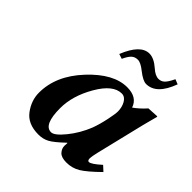

<svg xmlns="http://www.w3.org/2000/svg" viewBox="-173 -762 904 904"><g transform="rotate(45 278.5 -310.5)"><path d="M373 -194.8Q386.2 -231 395 -273.4Q403.8 -315.9 403.8 -331.1Q403.8 -360.8 390.9 -382.8Q377.9 -404.8 356.9 -404.8Q299.8 -404.8 250 -318.8Q200.2 -232.9 200.2 -150.9Q200.2 -40 250 -40Q272 -40 310.5 -87.4Q349.1 -134.8 373 -194.8ZM339.8 -39.1Q339.8 -52.2 340.8 -58.1L338.9 -59.1Q293.9 -16.1 270 -3.2Q246.1 9.8 215.8 9.8Q145 9.8 111.6 -35.2Q78.1 -80.1 78.1 -131.8Q78.1 -244.6 171.1 -344.2Q264.2 -443.8 354 -443.8Q420.9 -443.8 438 -392.1Q467.8 -413.1 495.1 -443.8L549.8 -446.8Q551.8 -446.8 551.8 -443.8Q529.3 -359.9 520.5 -320.8L473.1 -125Q466.3 -96.2 465.8 -83Q465.8 -66.9 475.1 -66.9Q490.2 -66.9 532.2 -105L557.1 -82Q502 -27.8 470.9 -9Q439.9 9.8 401.9 9.8Q367.7 9.8 353.8 -5.6Q339.8 -21 339.8 -39.1ZM430.2 -575.2Q447.3 -575.2 459.7 -586.7Q472.2 -598.1 487.8 -630.9L512.2 -621.1Q474.1 -517.1 405.8 -517.1Q384.8 -517.1 348.1 -545.9Q317.4 -570.8 298.1 -570.8Q278.8 -570.8 266.4 -559.3Q253.9 -547.9 241.2 -520L216.8 -527.8Q257.8 -629.9 315.9 -629.9Q346.7 -629.9 381.8 -599.1Q408.2 -575.2 430.2 -575.2Z"/></g></svg>

Font: Linux Libertine O
Style: Semibold Italic
Weight: 600
Italic angle: -11.5°
Designer: Philipp H. Poll
Foundry: Philipp H. Poll
Version: Version 5.1.2